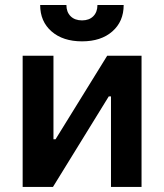

<svg xmlns="http://www.w3.org/2000/svg" viewBox="-20 -741 651 761"><path d="M139.2 -721.2H243.2Q243.2 -693.4 259.8 -676.8Q276.4 -660.2 305.2 -660.2Q333.5 -660.2 349.9 -676.8Q366.2 -693.4 366.2 -721.2H470.2Q470.2 -655.8 425.3 -616.5Q380.4 -577.1 305.2 -577.1Q229.5 -577.1 184.3 -616.5Q139.2 -655.8 139.2 -721.2ZM69.8 0V-520H191.9V-189H200.2L404.8 -520H541V0H419.9V-358.9H411.1L189.9 0Z"/></svg>

Font: Fixel Text SemiBold
Style: Regular
Weight: 600
Width: 4
Designer: AlfaBravo + MacPaw
Foundry: Kyrylo Tkachov, Marchela Mozhyna, Serhii Makarenko, Maria Weinstein, Zakhar Kryvoshyya
Version: Version 1.211